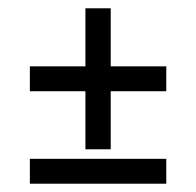

<svg xmlns="http://www.w3.org/2000/svg" viewBox="-20 -546 473 463"><path d="M247 -526V-186H186V-526ZM52 -386H381V-326H52ZM52 -163H381V-103H52Z"/></svg>

Font: Emberly Black
Style: Regular
Weight: 900
Designer: Rajesh Rajput
Foundry: Rajesh Rajput
Version: Version 1.000